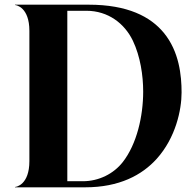

<svg xmlns="http://www.w3.org/2000/svg" viewBox="-20 -800 828 820"><path d="M44 0H343.5C489.5 0 586.5 -52 649.5 -122C730.5 -212 755.5 -331 755.5 -405C755.5 -477 745.5 -580 679.5 -660C622.5 -729 525.5 -780 358.5 -780H44V-778.5C49.5 -778.5 105.5 -769 105.5 -668V-112C105.5 -11 49.5 -1.5 44 -1.5ZM267.5 -26V-754H348.5C442.5 -754 512.5 -699 547.5 -626C579.5 -559 591.5 -477 591.5 -409C591.5 -304 564.5 -185 504.5 -108C465.5 -58 402.5 -26 333.5 -26Z"/></svg>

Font: Beautique Display Medium
Style: Bold
Weight: 900
Designer: Nhat-Quang Ngo
Version: Version 1.100;Glyphs 3.2.3 (3260)